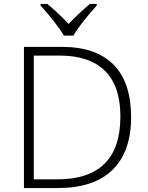

<svg xmlns="http://www.w3.org/2000/svg" viewBox="-20 -951 746 971"><path d="M588.9 -361.8Q588.9 -515.6 510.7 -592.8Q432.6 -669.9 282.2 -669.9H150.9V-43.9H269Q588.9 -43.9 588.9 -361.8ZM643.1 -359.4Q643.1 -183.6 548.8 -91.8Q454.6 0 272 0H101.1V-713.9H293.9Q464.8 -713.9 553.7 -624.5Q642.6 -535.2 643.1 -359.4ZM185.1 -931.2H219.2Q274.9 -885.3 327.1 -830.1Q379.9 -885.7 435.1 -931.2H469.2V-922.9Q386.2 -831.1 351.1 -771H303.2Q266.1 -833.5 185.1 -922.9Z"/></svg>

Font: OpenSans-Light
Style: Regular
Weight: 300
Foundry: Ascender Corporation
Version: Version 1.10